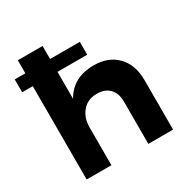

<svg xmlns="http://www.w3.org/2000/svg" viewBox="-168 -888 1010 1035"><g transform="rotate(-30 337.5 -371.0)"><path d="M617 -308V0H463V-264Q463 -315 435 -344Q407 -373 357 -373Q300 -373 266.5 -334Q233 -295 233 -235V0H79V-581H13V-661H79V-742H233V-661H418V-581H233V-413Q289 -514 419 -514Q510 -514 563.5 -458.5Q617 -403 617 -308Z"/></g></svg>

Font: Montserrat arm2 SemiBold
Style: Regular
Weight: 600
Designer: Julieta Ulanovsky
Foundry: Julieta Ulanovsky
Version: Version 6.000